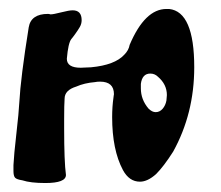

<svg xmlns="http://www.w3.org/2000/svg" viewBox="-20 -408 493 428"><path d="M142 -385Q162 -385 162 -363Q162 -355 158 -348Q154 -341 147.5 -332Q141 -323 139 -321Q132 -312 129 -277Q129 -257 160 -257Q163 -257 171 -257.5Q179 -258 183 -258Q236 -263 257 -286Q267 -296 269 -308Q303 -388 351 -388H357Q413 -382 413 -258Q413 -155 366 -70Q345 -37 328 -20Q309 -3 292 -3Q268 -3 254 -29Q230 -74 230 -147Q230 -170 233 -191Q233 -193 233.5 -195Q234 -197 234 -198Q234 -226 203 -226Q196 -226 192 -225Q168 -223 150 -215Q124 -207 124 -188Q123 -175 123 -142V-122Q123 -48 127 -18Q127 0 81 0Q48 0 30 -6Q17 -8 13.5 -12Q10 -16 10 -27V-40Q11 -62 16.5 -110Q22 -158 23 -179Q26 -235 44 -347Q49 -377 87 -377Q90 -377 92 -376H93Q99 -376 116.5 -380.5Q134 -385 142 -385ZM332 -237Q325 -244 315 -244Q297 -244 294 -221V-211Q294 -186 311 -166Q319 -158 327 -158Q336 -158 342.5 -165.5Q349 -173 351 -184Q351 -186 351.5 -190Q352 -194 352 -196Q352 -220 332 -237Z"/></svg>

Font: Fedorovsk Unicode
Style: Medium
Weight: 500
Designer: Aleksandr Andreev and Nikita Simmons
Version: Version 3.2